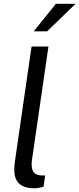

<svg xmlns="http://www.w3.org/2000/svg" viewBox="-20 -989 420 1015"><path d="M163.8 6.4Q124 6.4 100.9 -5.1Q77.7 -16.5 67.4 -36.1Q57.1 -55.7 55.9 -80.8Q54.8 -105.8 58.5 -133L146.8 -743H236.1L148.8 -142Q143.5 -102.8 155.1 -83.3Q166.7 -63.9 192.7 -62L218.6 -61.3L210.1 -1.7Q197.7 1.8 185.3 4.1Q173 6.4 163.8 6.4ZM158.3 -823.5 275.6 -969H379.5L229.4 -823.5Z"/></svg>

Font: Public Sans Thin
Style: Italic
Weight: 100
Italic angle: -8°
Designer: The Public Sans project authors (U.S. Web Design System). Libre Franklin designed by Pablo Impallari and Rodrigo Fuenzal
Version: Version 2.000